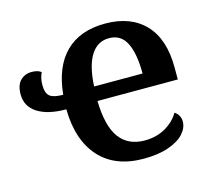

<svg xmlns="http://www.w3.org/2000/svg" viewBox="-85 -650 844 762"><g transform="rotate(-15 337.0 -269.0)"><path d="M170 -259Q95 -259 52.5 -286Q10 -313 10 -363Q10 -401 28.5 -419.5Q47 -438 75 -438Q100 -438 114 -427Q103 -405 103 -377Q103 -342 119 -330Q135 -318 173 -318Q184 -431 243.5 -489.5Q303 -548 406 -548Q511 -548 569.5 -486.5Q628 -425 628 -308V-259H298Q300 -156 335.5 -107.5Q371 -59 439 -59Q488 -59 525 -80.5Q562 -102 581 -135Q591 -129 597.5 -118Q604 -107 604 -93Q604 -67 583 -43.5Q562 -20 519.5 -5Q477 10 417 10Q300 10 236 -60.5Q172 -131 170 -259ZM499 -318Q499 -400 477 -444Q455 -488 406 -488Q358 -488 331 -444.5Q304 -401 300 -318Z"/></g></svg>

Font: Noto Serif SemiBold
Style: Regular
Weight: 600
Designer: Monotype Design Team
Foundry: Monotype Imaging Inc.
Version: Version 1.001